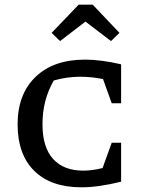

<svg xmlns="http://www.w3.org/2000/svg" viewBox="-20 -790 623 818"><path d="M327 8Q197 8 126 -62Q55 -132 55 -260Q55 -389 131.5 -462.5Q208 -536 342 -536Q375 -536 414.5 -531Q454 -526 496 -516V-350H456L419 -453Q395 -458 370.5 -460.5Q346 -463 321 -463Q264 -463 209 -447Q185 -405 173 -359Q161 -313 161 -260Q161 -163 206 -113Q251 -63 335 -63Q372 -63 417 -74L456 -182H496V-16Q400 8 327 8ZM375 -770 489 -650 453 -615 344 -698 236 -615 200 -650 315 -770Z"/></svg>

Font: Piazzolla SC Medium
Style: Regular
Weight: 500
Designer: Juan Pablo del Peral
Foundry: Huerta Tipografica
Version: Version 1.330